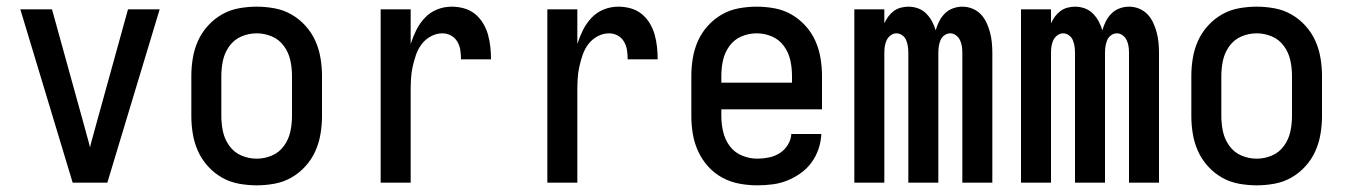

<svg xmlns="http://www.w3.org/2000/svg" viewBox="-20 -548 4040 576"><path d="M198 0 41 -520H136L232 -173Q236 -157 241 -140Q246 -123 250 -106Q254 -123 259 -140Q264 -157 268 -173L364 -520H459L302 0Z M750 8Q723 8 696 3Q669 -2 645.5 -15.5Q622 -29 603.5 -49.5Q585 -70 574 -94.5Q563 -119 558.5 -146Q554 -173 554 -200V-320Q554 -347 558.5 -374Q563 -401 574 -425.5Q585 -450 603.5 -470.5Q622 -491 645.5 -504.5Q669 -518 696 -523Q723 -528 750 -528Q777 -528 804 -523Q831 -518 854.5 -504.5Q878 -491 896.5 -470.5Q915 -450 926 -425.5Q937 -401 941.5 -374Q946 -347 946 -320V-200Q946 -173 941.5 -146Q937 -119 926 -94.5Q915 -70 896.5 -49.5Q878 -29 854.5 -15.5Q831 -2 804 3Q777 8 750 8ZM750 -72Q774 -72 796 -81.5Q818 -91 832 -110.5Q846 -130 851 -153Q856 -176 856 -200V-320Q856 -344 851 -367Q846 -390 832 -409.5Q818 -429 796 -438.5Q774 -448 750 -448Q726 -448 704 -438.5Q682 -429 668 -409.5Q654 -390 649 -367Q644 -344 644 -320V-200Q644 -176 649 -153Q654 -130 668 -110.5Q682 -91 704 -81.5Q726 -72 750 -72Z M1122 0V-520H1212V-416Q1219 -438 1229 -458Q1239 -478 1254.5 -494.5Q1270 -511 1291 -519.5Q1312 -528 1335 -528Q1354 -528 1372 -523Q1390 -518 1404.5 -506.5Q1419 -495 1429 -478.5Q1439 -462 1444 -444Q1449 -426 1451 -407.5Q1453 -389 1453 -370H1363Q1363 -384 1361 -397.5Q1359 -411 1352 -423Q1345 -435 1333 -441.5Q1321 -448 1307 -448Q1289 -448 1272.5 -439Q1256 -430 1245 -415.5Q1234 -401 1228 -383.5Q1222 -366 1218 -348Q1214 -330 1213 -312Q1212 -294 1212 -276V0Z M1622 0V-520H1712V-416Q1719 -438 1729 -458Q1739 -478 1754.5 -494.5Q1770 -511 1791 -519.5Q1812 -528 1835 -528Q1854 -528 1872 -523Q1890 -518 1904.5 -506.5Q1919 -495 1929 -478.5Q1939 -462 1944 -444Q1949 -426 1951 -407.5Q1953 -389 1953 -370H1863Q1863 -384 1861 -397.5Q1859 -411 1852 -423Q1845 -435 1833 -441.5Q1821 -448 1807 -448Q1789 -448 1772.5 -439Q1756 -430 1745 -415.5Q1734 -401 1728 -383.5Q1722 -366 1718 -348Q1714 -330 1713 -312Q1712 -294 1712 -276V0Z M2252 8Q2225 8 2198 3Q2171 -2 2147 -15Q2123 -28 2104.5 -48.5Q2086 -69 2074.5 -94Q2063 -119 2058.5 -146Q2054 -173 2054 -200V-320Q2054 -347 2058.5 -374Q2063 -401 2074 -425.5Q2085 -450 2103.5 -470.5Q2122 -491 2145.5 -504.5Q2169 -518 2196 -523Q2223 -528 2250 -528Q2277 -528 2304 -523Q2331 -518 2354.5 -504.5Q2378 -491 2396.5 -470.5Q2415 -450 2426 -425.5Q2437 -401 2441.5 -374Q2446 -347 2446 -320V-220H2144V-200Q2144 -176 2149.5 -152.5Q2155 -129 2169 -110Q2183 -91 2205.5 -81.5Q2228 -72 2252 -72Q2269 -72 2286.5 -75.5Q2304 -79 2319 -88.5Q2334 -98 2343.5 -113.5Q2353 -129 2354 -146H2444Q2443 -123 2435.5 -101Q2428 -79 2414.5 -60.5Q2401 -42 2382 -28.5Q2363 -15 2342 -6.5Q2321 2 2298 5Q2275 8 2252 8ZM2356 -300V-320Q2356 -344 2351 -367Q2346 -390 2332 -409.5Q2318 -429 2296 -438.5Q2274 -448 2250 -448Q2226 -448 2204 -438.5Q2182 -429 2168 -409.5Q2154 -390 2149 -367Q2144 -344 2144 -320V-300Z M2543 0V-520H2633V-478Q2638 -489 2645 -498.5Q2652 -508 2661.5 -515Q2671 -522 2682.5 -525Q2694 -528 2705 -528Q2720 -528 2734 -523Q2748 -518 2758.5 -507.5Q2769 -497 2776 -484Q2783 -471 2787 -457Q2791 -471 2797.5 -484Q2804 -497 2814.5 -507.5Q2825 -518 2839 -523Q2853 -528 2867 -528Q2883 -528 2897.5 -522Q2912 -516 2922.5 -505Q2933 -494 2939.5 -480Q2946 -466 2950 -451Q2954 -436 2955.5 -420.5Q2957 -405 2957 -390V0H2867V-390Q2867 -400 2865.5 -409.5Q2864 -419 2860 -427.5Q2856 -436 2848 -442Q2840 -448 2831 -448Q2821 -448 2813 -442Q2805 -436 2801.5 -427.5Q2798 -419 2796.5 -409.5Q2795 -400 2795 -390V0H2705V-390Q2705 -400 2703.5 -409.5Q2702 -419 2698.5 -427.5Q2695 -436 2687 -442Q2679 -448 2669 -448Q2660 -448 2652 -442Q2644 -436 2640 -427.5Q2636 -419 2634.5 -409.5Q2633 -400 2633 -390V0Z M3043 0V-520H3133V-478Q3138 -489 3145 -498.5Q3152 -508 3161.5 -515Q3171 -522 3182.5 -525Q3194 -528 3205 -528Q3220 -528 3234 -523Q3248 -518 3258.5 -507.5Q3269 -497 3276 -484Q3283 -471 3287 -457Q3291 -471 3297.5 -484Q3304 -497 3314.5 -507.5Q3325 -518 3339 -523Q3353 -528 3367 -528Q3383 -528 3397.5 -522Q3412 -516 3422.5 -505Q3433 -494 3439.5 -480Q3446 -466 3450 -451Q3454 -436 3455.5 -420.5Q3457 -405 3457 -390V0H3367V-390Q3367 -400 3365.5 -409.5Q3364 -419 3360 -427.5Q3356 -436 3348 -442Q3340 -448 3331 -448Q3321 -448 3313 -442Q3305 -436 3301.5 -427.5Q3298 -419 3296.5 -409.5Q3295 -400 3295 -390V0H3205V-390Q3205 -400 3203.5 -409.5Q3202 -419 3198.5 -427.5Q3195 -436 3187 -442Q3179 -448 3169 -448Q3160 -448 3152 -442Q3144 -436 3140 -427.5Q3136 -419 3134.5 -409.5Q3133 -400 3133 -390V0Z M3750 8Q3723 8 3696 3Q3669 -2 3645.5 -15.5Q3622 -29 3603.5 -49.5Q3585 -70 3574 -94.5Q3563 -119 3558.5 -146Q3554 -173 3554 -200V-320Q3554 -347 3558.5 -374Q3563 -401 3574 -425.5Q3585 -450 3603.5 -470.5Q3622 -491 3645.5 -504.5Q3669 -518 3696 -523Q3723 -528 3750 -528Q3777 -528 3804 -523Q3831 -518 3854.5 -504.5Q3878 -491 3896.5 -470.5Q3915 -450 3926 -425.5Q3937 -401 3941.5 -374Q3946 -347 3946 -320V-200Q3946 -173 3941.5 -146Q3937 -119 3926 -94.5Q3915 -70 3896.5 -49.5Q3878 -29 3854.5 -15.5Q3831 -2 3804 3Q3777 8 3750 8ZM3750 -72Q3774 -72 3796 -81.5Q3818 -91 3832 -110.5Q3846 -130 3851 -153Q3856 -176 3856 -200V-320Q3856 -344 3851 -367Q3846 -390 3832 -409.5Q3818 -429 3796 -438.5Q3774 -448 3750 -448Q3726 -448 3704 -438.5Q3682 -429 3668 -409.5Q3654 -390 3649 -367Q3644 -344 3644 -320V-200Q3644 -176 3649 -153Q3654 -130 3668 -110.5Q3682 -91 3704 -81.5Q3726 -72 3750 -72Z"/></svg>

Font: Iosevka SS04 Medium
Style: Regular
Weight: 500
Monospace: yes
Designer: Belleve Invis
Foundry: Belleve Invis
Version: Version 19.0.0; ttfautohint (v1.8.4)